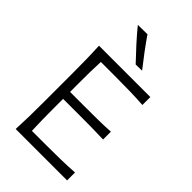

<svg xmlns="http://www.w3.org/2000/svg" viewBox="-284 -1066 1162 1162"><g transform="rotate(45 297.0 -485.0)"><path d="M94.5 0Q97.5 -60 98.5 -115.2Q99.5 -170.5 99.5 -236.5V-475Q99.5 -541 98.5 -597Q97.5 -653 94.5 -713H534V-645Q483 -648.5 424.5 -650Q366 -651.5 287 -651.5H172Q170 -606.5 169.2 -561.8Q168.5 -517 168.5 -465.5V-391.5H294.5Q364.5 -391.5 415.2 -392.2Q466 -393 513.5 -396V-329Q463 -331 412.5 -331.5Q362 -332 293.5 -332H168.5V-246.5Q168.5 -195.5 169.2 -151Q170 -106.5 172 -61.5H293Q360 -61.5 419.5 -62.8Q479 -64 534.5 -68V0ZM332 -789.5Q290 -833.5 249.5 -878Q209 -922.5 171.5 -968.5L253 -969.5Q284 -924.5 317.2 -880Q350.5 -835.5 386 -790.5Z"/></g></svg>

Font: Commissioner Flair Light
Style: Regular
Weight: 300
Designer: Kostas Bartsokas
Foundry: Kostas Bartsokas
Version: Version 1.000; ttfautohint (v1.8.3)